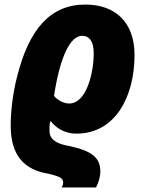

<svg xmlns="http://www.w3.org/2000/svg" viewBox="-20 -582 647 842"><path d="M250 240H401C411 222 420 195 420 170C420 112 387 80 282 58C222 48 197 26 197 -8C197 -21 197 -37 200 -50H203C221 -27 257 4 315 4C487 4 570 -160 570 -341C570 -483 487 -562 354 -562C202 -562 106 -456 53 -238C36 -170 27 -93 27 -31C27 101 87 163 193 180C248 193 257 202 257 218C257 226 254 235 250 240ZM283 -128C254 -128 224 -150 217 -162C244 -339 290 -425 340 -425C372 -425 391 -400 391 -349C391 -261 359 -128 283 -128Z"/></svg>

Font: Noto Sans SemiCondensed Black
Style: Italic
Weight: 900
Width: 4
Italic angle: -12°
Designer: Monotype Design Team
Foundry: Monotype Imaging Inc.
Version: Version 2.013